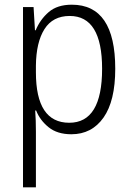

<svg xmlns="http://www.w3.org/2000/svg" viewBox="-20 -562 561 818"><path d="M277 -494Q415 -494 415 -269Q415 -39 275 -39Q133 -39 133 -254V-282Q134 -382 169.5 -438Q205 -494 277 -494ZM286 -542Q224 -542 187.5 -510.5Q151 -479 132 -433H129L123 -532H78V236H133V-1Q133 -50 130 -91H134Q150 -50 187 -20Q224 10 284 10Q371 10 421 -61Q471 -132 471 -269Q471 -542 286 -542Z"/></svg>

Font: Noto Sans UI SemiCondensed Light
Style: Regular
Weight: 300
Width: 4
Designer: Monotype Design Team
Foundry: Monotype Imaging Inc.
Version: Version 1.901